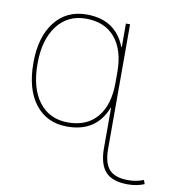

<svg xmlns="http://www.w3.org/2000/svg" viewBox="-84 -606 839 911"><g transform="rotate(10 335.5 -150.0)"><path d="M471 80Q471 149 499 179.5Q527 210 591 210Q630 210 664 196L671 215Q635 230 591 230Q518 230 484.5 194Q451 158 451 80V-114H449Q401 10 261 10Q163 10 107 -61.5Q51 -133 51 -260Q51 -385 107.5 -457.5Q164 -530 261 -530Q401 -530 449 -406H451V-520H471ZM71 -260Q71 -142 121.5 -76Q172 -10 261 -10Q352 -10 401.5 -69Q451 -128 451 -235V-285Q451 -392 401.5 -451Q352 -510 261 -510Q173 -510 122 -442.5Q71 -375 71 -260Z"/></g></svg>

Font: Mplus 1p Thin
Style: Regular
Weight: 250
Version: Version 1.061